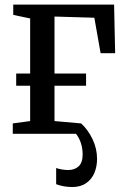

<svg xmlns="http://www.w3.org/2000/svg" viewBox="-20 -566 537 812"><path d="M379 -491 210.5 -496V-255H344V-203.5H210.5V-54L323 -44Q351.5 -18.5 371 21.8Q390.5 62 390.5 106Q390.5 137.5 379.5 164.5Q368.5 191.5 344.8 208.2Q321 225 285.5 225Q267.5 225 249.5 221.8Q231.5 218.5 217.5 213V144.5Q226.5 148 241 150.5Q255.5 153 268 153Q296 153 312.8 137.2Q329.5 121.5 329.5 87.5Q329.5 62 322.2 39.5Q315 17 301.5 0H34V-44L107.5 -54V-203.5H48.5V-255H107.5V-488L36 -503V-546.5H462.5L467 -341H405.5Z"/></svg>

Font: Merriweather 12pt
Style: Regular
Weight: 400
Designer: Eben Sorkin
Foundry: Eben Sorkin
Version: Version 2.100